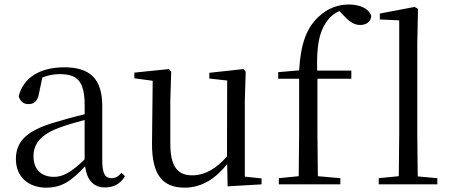

<svg xmlns="http://www.w3.org/2000/svg" viewBox="-20 -761 2037 871"><path d="M366 -6.6C374 53.3 402 89.4 456.9 89.3C496 89.3 526 73.2 547 38.3L531 23.2C514.9 41.3 502.9 47.3 485.9 47.3C459 47.3 443.9 30.3 443.9 -32.7V-279.7C443.9 -403.7 388 -455.7 272 -455.7C159 -455.7 85 -406.7 64.9 -324.7C71 -301.7 85.9 -288.7 109 -288.7C134 -288.7 151.1 -301.7 157 -337.7L172.1 -409.7C199.1 -419.7 224.1 -424.7 250.1 -424.7C329.1 -424.7 364.1 -394.7 364.1 -283.7V-242.7C320 -232.6 273 -219.6 231.1 -206.6C99 -168.7 52.1 -117.7 52.1 -39.6C52.1 43.4 111 90.3 190 90.3C262 90.3 307 57.3 366 -6.6ZM363.9 -216.7V-37.7C300.9 22.3 264.9 41.3 224.9 41.3C168.9 41.3 131.9 9.3 131.9 -52.7C131.9 -107.7 164.9 -150.8 248.9 -181.7C283 -194.7 322.9 -205.6 363.9 -216.7Z M1010.6 -16.7 1012.6 84.3 1166.6 75.3V48.3L1090.6 40.3V-304.7L1094.6 -435.6L1084.7 -447.7L929.7 -430.7V-404.7L1010.6 -395.7L1009.7 -51.7C963.7 2.3 909.7 34.4 852.6 34.4C787.6 34.4 752.6 -2.6 752.6 -109.7V-304.7L756.6 -435.6L746.7 -447.7L589.6 -431.6V-405.7L672.7 -394.6L669.6 -110.6C668.7 38.4 722.7 90.3 817.7 90.3C896.7 90.3 959.7 47.3 1010.6 -16.7Z M1245 75.3H1334H1523.9V47.3L1422 38.3L1420 -153.7V-403.7H1573.8V-440.7H1418.8C1415.9 -554.7 1427.9 -611.7 1458.9 -658.7C1473.9 -681.6 1494.9 -700.7 1519.9 -710.6L1539 -690.6C1567 -660.6 1588 -647.7 1614 -647.7C1643.9 -647.7 1663 -664.6 1664 -688.7C1654 -722.7 1611 -740.6 1563 -740.6C1514 -740.6 1466 -723.6 1425 -684.7C1372 -635.7 1344 -564.7 1337 -441.7L1242 -433.7V-403.7H1337V-153.7L1335.1 38.3L1245 47.3Z M1698 75.3H1788.1H1964V47.3L1875 39.3L1873 -153.7V-565.7L1876.2 -720.6L1861.1 -729.6L1703.1 -699.6V-672.7L1791 -668.7V-153.7L1789.1 38.3L1698 47.3Z"/></svg>

Font: YuFanDanQingSong
Style: Regular
Weight: 100
Foundry: 余繁
Version: Version 1.0